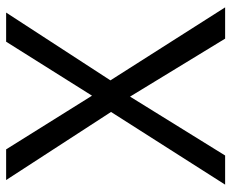

<svg xmlns="http://www.w3.org/2000/svg" viewBox="-84 -670 754 626"><g transform="rotate(-90 293.0 -357.0)"><path d="M582 0H480L291 -310L99 0H4L241 -372L19 -714H119L294 -434L470 -714H565L344 -374Z"/></g></svg>

Font: Noto Sans Samaritan
Style: Regular
Weight: 400
Designer: Monotype Design Team
Foundry: Monotype Imaging Inc.
Version: Version 2.001; ttfautohint (v1.8.4.7-5d5b)